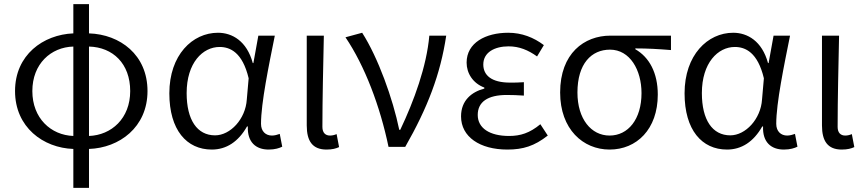

<svg xmlns="http://www.w3.org/2000/svg" viewBox="-20 -713 4201 932"><path d="M336 -53C227 -57 137 -139 137 -271C137 -403 227 -484 336 -487ZM336 199H412V10C559 5 696 -95 696 -271C696 -447 563 -546 412 -551V-693H336V-551C190 -545 53 -447 53 -271C53 -95 190 5 336 10ZM412 -487C528 -484 612 -404 612 -271C612 -138 521 -57 412 -53Z M1008 13C1079 13 1137 -25 1179 -99H1183C1180 -23 1222 13 1284 13C1315 13 1336 6 1350 -1L1338 -63C1327 -59 1313 -55 1300 -55C1270 -55 1247 -75 1247 -112C1247 -213 1285 -396 1314 -540H1234L1210 -407H1207C1178 -514 1107 -554 1038 -554C914 -554 802 -446 802 -260C802 -82 886 13 1008 13ZM1024 -56C937 -56 886 -131 886 -261C886 -408 964 -485 1046 -485C1097 -485 1157 -459 1187 -333L1178 -230C1172 -135 1098 -56 1024 -56Z M1565 13C1593 13 1611 8 1626 1L1614 -62C1602 -57 1592 -55 1582 -55C1560 -55 1545 -68 1545 -97C1545 -234 1549 -391 1552 -540H1469V-104C1469 -28 1497 13 1565 13Z M1866 0H1947C2055 -189 2118 -352 2146 -540H2064C2051 -391 1990 -224 1923 -83H1918C1887 -234 1815 -434 1738 -554L1657 -532C1751 -393 1825 -197 1866 0Z M2443 13C2519 13 2574 -4 2639 -55L2603 -110C2551 -67 2506 -53 2451 -53C2357 -53 2299 -91 2299 -155C2299 -218 2347 -252 2440 -252C2467 -252 2491 -251 2523 -249V-314C2496 -312 2478 -312 2456 -312C2365 -312 2326 -348 2326 -400C2326 -459 2381 -488 2449 -488C2500 -488 2544 -470 2587 -439L2620 -494C2571 -531 2513 -554 2447 -554C2338 -554 2245 -506 2245 -409C2245 -358 2275 -309 2331 -288V-283C2270 -267 2218 -226 2218 -148C2218 -49 2309 13 2443 13Z M2939 13C3070 13 3173 -85 3173 -254C3173 -359 3132 -435 3064 -474V-478C3124 -478 3175 -475 3237 -470V-540H2943C2816 -540 2699 -454 2699 -264C2699 -86 2810 13 2939 13ZM2939 -55C2850 -55 2783 -135 2783 -264C2783 -404 2851 -472 2941 -472C3038 -472 3094 -373 3094 -261C3094 -134 3029 -55 2939 -55Z M3509 13C3580 13 3638 -25 3680 -99H3684C3681 -23 3723 13 3785 13C3816 13 3837 6 3851 -1L3839 -63C3828 -59 3814 -55 3801 -55C3771 -55 3748 -75 3748 -112C3748 -213 3786 -396 3815 -540H3735L3711 -407H3708C3679 -514 3608 -554 3539 -554C3415 -554 3303 -446 3303 -260C3303 -82 3387 13 3509 13ZM3525 -56C3438 -56 3387 -131 3387 -261C3387 -408 3465 -485 3547 -485C3598 -485 3658 -459 3688 -333L3679 -230C3673 -135 3599 -56 3525 -56Z M4066 13C4094 13 4112 8 4127 1L4115 -62C4103 -57 4093 -55 4083 -55C4061 -55 4046 -68 4046 -97C4046 -234 4050 -391 4053 -540H3970V-104C3970 -28 3998 13 4066 13Z"/></svg>

Font: ChiuKong Gothic CL Normal
Style: Regular
Weight: 350
Designer: Ryoko NISHIZUKA 西塚涼子 (kana, bopomofo & ideographs); Paul D. Hunt (Latin, Greek & Cyrillic); Sandoll Communications 산돌커뮤니
Foundry: Adobe
Version: Version 1.300